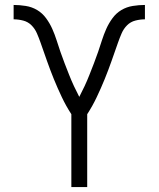

<svg xmlns="http://www.w3.org/2000/svg" viewBox="-20 -755 640 775"><path d="M268 0V-294Q257 -311 247.5 -328Q238 -345 229.5 -363Q221 -381 213 -399Q205 -417 197.5 -435.5Q190 -454 183 -472.5Q176 -491 169.5 -509.5Q163 -528 156.5 -546.5Q150 -565 143.5 -583.5Q137 -602 129 -620.5Q121 -639 107 -653Q93 -667 73.5 -672Q54 -677 35 -677V-735Q59 -735 84 -731Q109 -727 130 -714.5Q151 -702 166 -681.5Q181 -661 191 -638.5Q201 -616 208.5 -592.5Q216 -569 224 -545.5Q232 -522 241 -499Q250 -476 259 -453Q268 -430 278.5 -407.5Q289 -385 300 -364Q311 -385 321.5 -407.5Q332 -430 341 -453Q350 -476 359 -499Q368 -522 376 -545.5Q384 -569 391.5 -592.5Q399 -616 409 -638.5Q419 -661 434 -681.5Q449 -702 470 -714.5Q491 -727 516 -731Q541 -735 565 -735V-677Q546 -677 526.5 -672Q507 -667 493 -653Q479 -639 471 -620.5Q463 -602 456.5 -583.5Q450 -565 443.5 -546.5Q437 -528 430.5 -509.5Q424 -491 417 -472.5Q410 -454 402.5 -435.5Q395 -417 387 -399Q379 -381 370.5 -363Q362 -345 352.5 -328Q343 -311 332 -294V0Z"/></svg>

Font: Iosevka SS04 Light Extended
Style: Regular
Weight: 300
Width: 7
Monospace: yes
Designer: Belleve Invis
Foundry: Belleve Invis
Version: Version 19.0.0; ttfautohint (v1.8.4)